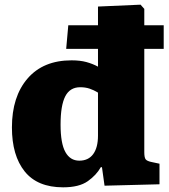

<svg xmlns="http://www.w3.org/2000/svg" viewBox="-20 -787 721 821"><path d="M250 14Q140 14 85.5 -54Q31 -122 31 -242Q31 -374 98 -451.5Q165 -529 286 -529Q323 -529 350 -521.5Q377 -514 399 -502V-578H263L272 -679H399V-759L581 -767L597 -749V-679H680V-578H597V-136Q597 -113 603 -105.5Q609 -98 629 -94L662 -87V1L427 7L416 -72H411Q392 -38 355 -12Q318 14 250 14ZM319 -100Q358 -100 378.5 -128Q399 -156 399 -207V-391Q381 -402 363 -408Q345 -414 323 -414Q279 -414 259 -375Q239 -336 239 -254Q239 -174 259.5 -137Q280 -100 319 -100Z"/></svg>

Font: Literata 12pt ExtraBold
Style: Regular
Weight: 800
Designer: Latin by Veronika Burian and Jose Scaglione. Greek by Irene Vlachou. Cyrillic by Vera Evstafieva.
Foundry: TypeTogether
Version: Version 3.002